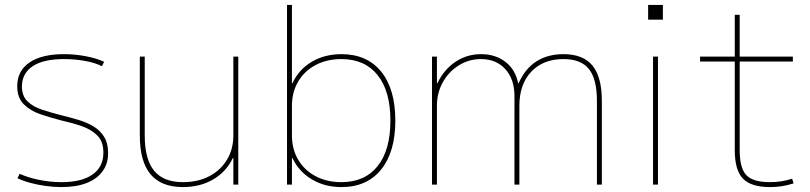

<svg xmlns="http://www.w3.org/2000/svg" viewBox="-20 -750 3291 780"><path d="M230 10Q199 10 166 5.5Q133 1 103.5 -7Q74 -15 51 -26L60 -44Q92 -29 138 -19.5Q184 -10 230 -10Q312 -10 356 -41Q400 -72 400 -130Q400 -175 375.5 -199.5Q351 -224 312 -237.5Q273 -251 228 -261Q185 -272 144 -286Q103 -300 76.5 -326.5Q50 -353 50 -400Q50 -462 99.5 -496Q149 -530 240 -530Q285 -530 329 -521.5Q373 -513 403 -499L394 -481Q367 -495 325.5 -502.5Q284 -510 240 -510Q157 -510 113.5 -481.5Q70 -453 69 -400Q69 -360 92 -338Q115 -316 152 -304Q189 -292 232 -281Q265 -273 298.5 -263Q332 -253 359 -237Q386 -221 402.5 -195Q419 -169 419 -130Q420 -86 397 -54.5Q374 -23 332 -6.5Q290 10 230 10Z M723 10Q635 10 591.5 -42Q548 -94 548 -200V-520H568V-200Q568 -103 606 -56.5Q644 -10 723 -10Q784 -10 830 -34Q876 -58 902 -101Q928 -144 928 -200V-520H948V0H928V-108H926Q899 -52 846 -21Q793 10 723 10Z M1367 10Q1299 10 1246.5 -21.5Q1194 -53 1168 -108H1166V0H1146V-730H1166V-412H1168Q1194 -468 1246.5 -499Q1299 -530 1367 -530Q1471 -530 1528.5 -459Q1586 -388 1586 -260Q1586 -133 1528.5 -61.5Q1471 10 1367 10ZM1367 -10Q1462 -10 1514 -75Q1566 -140 1566 -260Q1566 -380 1514 -445Q1462 -510 1367 -510Q1308 -510 1262.5 -486Q1217 -462 1191.5 -419Q1166 -376 1166 -320V-200Q1166 -144 1191.5 -101Q1217 -58 1262.5 -34Q1308 -10 1367 -10Z M1735 0V-520H1755V-412H1757Q1784 -468 1830.5 -499Q1877 -530 1934 -530Q1993 -530 2033.5 -498.5Q2074 -467 2085 -412H2087Q2113 -471 2159 -500.5Q2205 -530 2269 -530Q2349 -530 2387 -483.5Q2425 -437 2425 -340V0H2405V-340Q2405 -429 2372.5 -469.5Q2340 -510 2269 -510Q2187 -510 2138.5 -459Q2090 -408 2090 -320V0H2070V-360Q2070 -428 2033 -469Q1996 -510 1934 -510Q1885 -510 1844 -484.5Q1803 -459 1779 -416Q1755 -373 1755 -320V0Z M2613 -670V-730H2673V-670ZM2633 0V-520H2653V0Z M3108 10Q3031 10 2998 -24.5Q2965 -59 2965 -140V-500H2824V-520H2965V-690H2985V-520H3201V-500H2985V-140Q2985 -67 3012 -38.5Q3039 -10 3108 -10Q3133 -10 3154.5 -13.5Q3176 -17 3198 -24L3204 -5Q3179 3 3155.5 6.5Q3132 10 3108 10Z"/></svg>

Font: M PLUS 1 Thin Thin
Style: Regular
Weight: 250
Version: Version 1.001